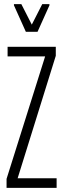

<svg xmlns="http://www.w3.org/2000/svg" viewBox="-20 -916 309 936"><path d="M12 0V-44L200 -641H17V-688H252V-644L66 -47H256V0ZM106 -761 48 -890V-896H84L135 -796L186 -896H221V-890L163 -761Z"/></svg>

Font: Saira Ultra Condensed Light
Style: Regular
Weight: 300
Width: 1
Designer: Hector Gatti with collaboration of the Omnibus-Type team
Foundry: Omnibus-Type
Version: Version 1.001; ttfautohint (v1.8)